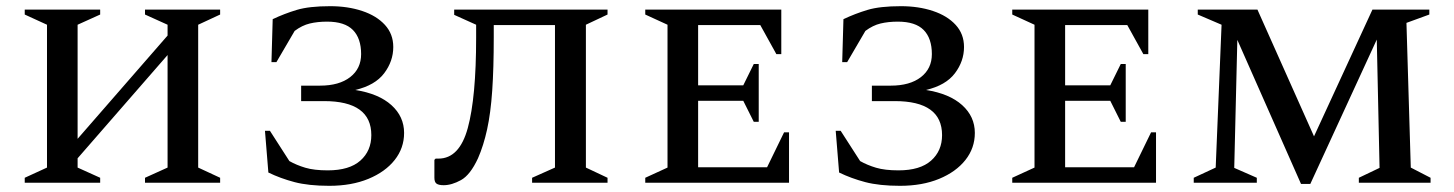

<svg xmlns="http://www.w3.org/2000/svg" viewBox="-20 -591 4703 621"><path d="M60 0V-16L132 -49V-511L60 -544V-560H304V-544L231 -511V-142L522 -476V-511L449 -544V-560H692V-544L621 -511V-49L692 -16V0H449V-16L522 -49V-413L231 -79V-49L304 -16V0Z M1048 -571Q1105 -571 1151.5 -555.5Q1198 -540 1225 -510.5Q1252 -481 1252 -439Q1252 -393 1222.5 -354Q1193 -315 1129 -300Q1205 -288 1246 -251Q1287 -214 1287 -161Q1287 -112 1256.5 -73.5Q1226 -35 1171.5 -12.5Q1117 10 1045 10Q978 10 932.5 -2Q887 -14 848 -33L837 -168H853L916 -70Q939 -57 967.5 -48.5Q996 -40 1040 -40Q1110 -40 1145.5 -71.5Q1181 -103 1181 -154Q1181 -264 1028 -264H954V-314H1015Q1077 -314 1112.5 -341.5Q1148 -369 1148 -416Q1148 -467 1121.5 -494Q1095 -521 1038 -521Q1007 -521 982 -515Q957 -509 933 -491L874 -390H858L862 -529Q900 -547 940 -559Q980 -571 1048 -571Z M1701 0V-16L1775 -49V-510H1577V-471Q1577 -370 1572 -297.5Q1567 -225 1555.5 -172.5Q1544 -120 1526 -79Q1501 -25 1471 -8.5Q1441 8 1415 8Q1399 8 1392 3Q1385 -2 1385 -16V-74L1389 -78H1398Q1466 -78 1493 -177Q1520 -276 1520 -469V-511L1449 -543V-560H1945V-544L1875 -511V-49L1945 -16V0Z M2067 0V-16L2139 -49V-511L2067 -544V-560H2507V-416H2491L2439 -510H2238V-315H2384L2418 -384H2434V-197H2418L2384 -265H2238V-50H2461L2516 -163H2532V0Z M2894 -571Q2951 -571 2997.5 -555.5Q3044 -540 3071 -510.5Q3098 -481 3098 -439Q3098 -393 3068.5 -354Q3039 -315 2975 -300Q3051 -288 3092 -251Q3133 -214 3133 -161Q3133 -112 3102.5 -73.5Q3072 -35 3017.5 -12.5Q2963 10 2891 10Q2824 10 2778.5 -2Q2733 -14 2694 -33L2683 -168H2699L2762 -70Q2785 -57 2813.5 -48.5Q2842 -40 2886 -40Q2956 -40 2991.5 -71.5Q3027 -103 3027 -154Q3027 -264 2874 -264H2800V-314H2861Q2923 -314 2958.5 -341.5Q2994 -369 2994 -416Q2994 -467 2967.5 -494Q2941 -521 2884 -521Q2853 -521 2828 -515Q2803 -509 2779 -491L2720 -390H2704L2708 -529Q2746 -547 2786 -559Q2826 -571 2894 -571Z M3254 0V-16L3326 -49V-511L3254 -544V-560H3694V-416H3678L3626 -510H3425V-315H3571L3605 -384H3621V-197H3605L3571 -265H3425V-50H3648L3703 -163H3719V0Z M3841 0V-16L3912 -49L3931 -511L3854 -544V-560H4047L4230 -150L4419 -560H4603V-544L4529 -517L4543 -49L4607 -16V0H4375V-16L4442 -48L4433 -463L4218 4H4188L3982 -462L3972 -48L4045 -16V0Z"/></svg>

Font: Spectral SC Medium
Style: Regular
Weight: 500
Designer: Jean-Baptiste Levee
Foundry: Production Type
Version: Version 2.001